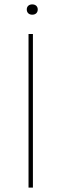

<svg xmlns="http://www.w3.org/2000/svg" viewBox="-20 -855 280 875"><path d="M127 -788C142 -788 152 -797 152 -812C152 -826 142 -835 127 -835C112 -835 102 -826 102 -812C102 -797 112 -788 127 -788ZM110 0H130V-700H110Z"/></svg>

Font: Fixel Text Thin
Style: Regular
Weight: 100
Width: 4
Designer: AlfaBravo + MacPaw
Foundry: Kyrylo Tkachov, Marchela Mozhyna, Serhii Makarenko, Maria Weinstein, Zakhar Kryvoshyya
Version: Version 1.211